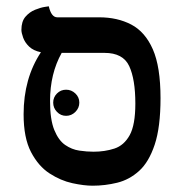

<svg xmlns="http://www.w3.org/2000/svg" viewBox="-20 -579 550 610"><path d="M149 -253Q149 -270 161 -282Q173 -294 190 -294Q207 -294 219.5 -282Q232 -270 232 -253Q232 -236 219.5 -223.5Q207 -211 190 -211Q173 -211 161 -223.5Q149 -236 149 -253ZM274 11Q247 11 210 3Q173 -5 137.5 -28Q102 -51 78.5 -96Q55 -141 55 -216Q55 -330 110 -413Q86 -418 72.5 -431Q59 -444 53.5 -459.5Q48 -475 48 -484Q48 -511 61 -526Q74 -541 91.5 -548Q109 -555 122 -557Q135 -559 135 -559Q143 -524 162 -524H295Q353 -524 397 -501Q441 -478 465.5 -422.5Q490 -367 490 -267Q490 -175 471.5 -119.5Q453 -64 422 -36Q391 -8 352.5 1.5Q314 11 274 11ZM312 -411H176Q139 -345 139 -258Q139 -199 152.5 -166Q166 -133 187 -118.5Q208 -104 232 -100.5Q256 -97 277 -97Q313 -97 343.5 -107Q374 -117 392 -149.5Q410 -182 410 -250Q410 -327 390.5 -369Q371 -411 312 -411Z"/></svg>

Font: Libertinus Serif SemiBold
Style: Regular
Weight: 600
Designer: Philipp H. Poll, Khaled Hosny
Foundry: Caleb Maclennan
Version: Version 7.051;RELEASE